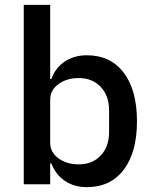

<svg xmlns="http://www.w3.org/2000/svg" viewBox="-20 -760 632 792"><path d="M78 0V-740H187V-434H192Q208 -480 247 -506Q286 -532 338 -532Q436 -532 490.5 -460Q545 -388 545 -260Q545 -132 490.5 -60Q436 12 338 12Q286 12 247.5 -14Q209 -40 192 -86H187V0ZM305 -82Q361 -82 395.5 -118.5Q430 -155 430 -215V-305Q430 -365 395.5 -401.5Q361 -438 305 -438Q255 -438 221 -413Q187 -388 187 -349V-171Q187 -132 221 -107Q255 -82 305 -82Z"/></svg>

Font: IBM Plex Sans Medm
Style: Regular
Weight: 500
Designer: Mike Abbink, Paul van der Laan, Pieter van Rosmalen
Foundry: Bold Monday
Version: Version 3.005